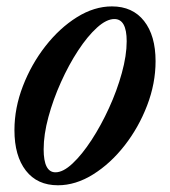

<svg xmlns="http://www.w3.org/2000/svg" viewBox="-20 -554 518 585"><path d="M156.5 10.5Q93.5 10.5 58.8 -34.2Q24 -79 24 -157.5Q24 -225 49.8 -291.8Q75.5 -358.5 118.5 -413.5Q161.5 -468.5 214.2 -501.5Q267 -534.5 321 -534.5Q384 -534.5 419 -490Q454 -445.5 454 -367.5Q454 -299.5 428.2 -232.5Q402.5 -165.5 359.5 -110.5Q316.5 -55.5 263.5 -22.5Q210.5 10.5 156.5 10.5ZM149 -29Q172.5 -29 201.2 -56Q230 -83 259 -127.5Q288 -172 312.2 -225Q336.5 -278 351.2 -331.5Q366 -385 366 -428.5Q366 -496 328.5 -496Q304.5 -496 275.5 -469.8Q246.5 -443.5 218 -400Q189.5 -356.5 165.8 -303.8Q142 -251 127.5 -197.5Q113 -144 113 -99Q113 -29 149 -29Z"/></svg>

Font: Libre Caslon Condensed Medium Italic
Style: Regular
Weight: 500
Italic angle: -22.583°
Designer: Pablo Impallari, Rodrigo Fuenzalida, Katja Schimmel, Ertekin Erdin
Foundry: Pablo Impallari, Rodrigo Fuenzalida
Version: Version 2.000; ttfautohint (v1.8.4.7-5d5b);gftools[0.9.33]